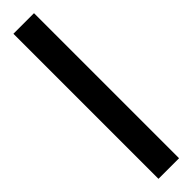

<svg xmlns="http://www.w3.org/2000/svg" viewBox="-174 -598 409 409"><g transform="rotate(-45 31.0 -393.5)"><path d="M0 -612H62V-550V-488V-175H0V-488V-550Z"/></g></svg>

Font: Jawi Kufi
Style: Medium
Weight: 500
Version: Version 2.3